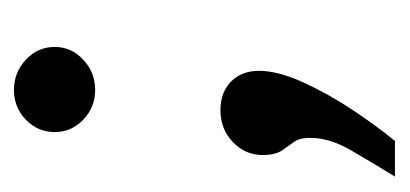

<svg xmlns="http://www.w3.org/2000/svg" viewBox="-173 -255 576 270"><g transform="rotate(-90 115.0 -120.0)"><path d="M123.5 -274.2Q99.1 -274.2 81.7 -290.9Q64.3 -307.6 64.3 -331Q64.3 -355 81.7 -371.7Q99.1 -388.4 123.5 -388.4Q148.1 -388.4 166 -371.7Q184 -355 184 -331Q184 -307.6 166 -290.9Q148.1 -274.2 123.5 -274.2ZM1.7 147.4Q21.9 114.4 38.7 85.5Q55.4 56.6 56 31.1Q56.7 14.3 50.8 6.1Q44.9 -2.1 38.5 -11.4Q32 -20.7 32 -38.9Q32 -63.2 50.3 -80.6Q68.6 -98 95 -98Q120 -98 135.2 -83.2Q150.4 -68.3 150.4 -43.7Q150.4 -17.5 134.4 17.9Q118.4 53.2 95.7 87.4Q73 121.5 51.8 147.4Z"/></g></svg>

Font: Alumni Sans Thin
Style: Italic
Weight: 100
Italic angle: -8°
Designer: Robert E. Leuschke
Foundry: Robert E. Leuschke
Version: Version 1.016